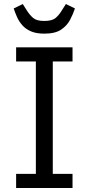

<svg xmlns="http://www.w3.org/2000/svg" viewBox="-20 -933 440 953"><path d="M340 0H60V-70H158V-628H60V-698H340V-628H242V-70H340ZM200 -766Q160 -766 133.5 -777.5Q107 -789 90.5 -808Q74 -827 64.5 -848.5Q55 -870 48 -891L93 -913L114 -880Q128 -858 145 -843.5Q162 -829 200 -829Q238 -829 255.5 -843.5Q273 -858 286 -880L307 -913L352 -891Q343 -864 328 -835Q313 -806 283.5 -786Q254 -766 200 -766Z"/></svg>

Font: IBM Plex Sans Var
Style: Regular
Weight: 400
Designer: Mike Abbink, Paul van der Laan, Pieter van Rosmalen
Foundry: Bold Monday
Version: Version 3.000